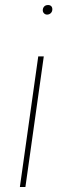

<svg xmlns="http://www.w3.org/2000/svg" viewBox="-20 -743 253 763"><path d="M154 -519 81 0H59L132 -519ZM150 -702Q150 -711 155.5 -717Q161 -723 171 -723Q179 -723 183.5 -718.5Q188 -714 188 -706Q188 -697 182 -691Q176 -685 167 -685Q160 -685 155 -690Q150 -695 150 -702Z"/></svg>

Font: Fira Sans Extra Condensed Thin
Style: Italic
Weight: 250
Width: 3
Italic angle: -8°
Designer: Carrois Corporate & Edenspiekermann AG
Foundry: Carrois Corporate GbR & Edenspiekermann AG
Version: Version 4.203